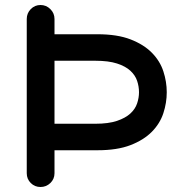

<svg xmlns="http://www.w3.org/2000/svg" viewBox="-20 -733 711 768"><path d="M142 -713Q165 -713 181.5 -696.5Q198 -680 198 -657V-596H370Q449 -596 502 -575.5Q555 -555 587.5 -522Q620 -489 633.5 -447.5Q647 -406 647 -364Q647 -322 633.5 -280.5Q620 -239 587.5 -206Q555 -173 502 -152.5Q449 -132 370 -132H198V-40Q198 -17 181.5 -1Q165 15 142 15Q119 15 103 -1Q87 -17 87 -40V-657Q87 -680 103 -696.5Q119 -713 142 -713ZM198 -490V-238H361Q414 -238 448 -249.5Q482 -261 501.5 -279Q521 -297 528.5 -319.5Q536 -342 536 -364Q536 -387 528.5 -409.5Q521 -432 501.5 -450Q482 -468 448 -479Q414 -490 361 -490Z"/></svg>

Font: Varela Round Precious
Style: Medium
Weight: 500
Designer: Joe Prince
Foundry: Joe Prince
Version: Version 1.000